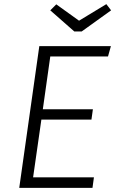

<svg xmlns="http://www.w3.org/2000/svg" viewBox="-20 -908 557 928"><path d="M502 -635H223L187 -380H429L422 -330H180L140 -51H434L427 0H73L170 -685H516ZM517 -858 375 -756H339L223 -858L252 -887L362 -808L494 -888Z"/></svg>

Font: Fira Sans Light
Style: Italic
Weight: 300
Italic angle: -8°
Designer: bBox Type GmbH & Carrois Corporate GbR & Edenspiekermann AG
Foundry: bBox Type GmbH & Carrois Corporate GbR & Edenspiekermann AG
Version: Version 4.301